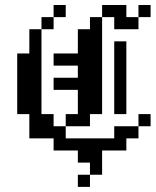

<svg xmlns="http://www.w3.org/2000/svg" viewBox="-20 -591 611 754"><path d="M47.6 -190.5H95.2V-142.9H47.6ZM47.6 -238.1H95.2V-190.5H47.6ZM47.6 -285.7H95.2V-238.1H47.6ZM47.6 -333.3H95.2V-285.7H47.6ZM95.2 -333.3H142.9V-285.7H95.2ZM95.2 -285.7H142.9V-238.1H95.2ZM95.2 -238.1H142.9V-190.5H95.2ZM95.2 -190.5H142.9V-142.9H95.2ZM95.2 -142.9H142.9V-95.2H95.2ZM142.9 -142.9H190.5V-95.2H142.9ZM142.9 -95.2H190.5V-47.6H142.9ZM95.2 -95.2H142.9V-47.6H95.2ZM190.5 -95.2H238.1V-47.6H190.5ZM190.5 -47.6H238.1V0H190.5ZM238.1 -47.6H285.7V0H238.1ZM285.7 -47.6H333.3V0H285.7ZM333.3 -47.6H381V0H333.3ZM381 -47.6H428.6V0H381ZM428.6 -95.2H476.2V-47.6H428.6ZM476.2 -95.2H523.8V-47.6H476.2ZM428.6 -47.6H476.2V0H428.6ZM523.8 -142.9H571.4V-95.2H523.8ZM47.6 -381H95.2V-333.3H47.6ZM95.2 -381H142.9V-333.3H95.2ZM95.2 -428.6H142.9V-381H95.2ZM95.2 -476.2H142.9V-428.6H95.2ZM142.9 -523.8H190.5V-476.2H142.9ZM190.5 -571.4H238.1V-523.8H190.5ZM190.5 -381H238.1V-333.3H190.5ZM238.1 -381H285.7V-333.3H238.1ZM190.5 -285.7H238.1V-238.1H190.5ZM238.1 -285.7H285.7V-238.1H238.1ZM285.7 -285.7H333.3V-238.1H285.7ZM285.7 -381H333.3V-333.3H285.7ZM285.7 -333.3H333.3V-285.7H285.7ZM285.7 -238.1H333.3V-190.5H285.7ZM333.3 -285.7H381V-238.1H333.3ZM333.3 -333.3H381V-285.7H333.3ZM333.3 -381H381V-333.3H333.3ZM333.3 -238.1H381V-190.5H333.3ZM238.1 -142.9H285.7V-95.2H238.1ZM285.7 -142.9H333.3V-95.2H285.7ZM285.7 -190.5H333.3V-142.9H285.7ZM333.3 -190.5H381V-142.9H333.3ZM428.6 -190.5H476.2V-142.9H428.6ZM428.6 -238.1H476.2V-190.5H428.6ZM428.6 -285.7H476.2V-238.1H428.6ZM428.6 -333.3H476.2V-285.7H428.6ZM428.6 -381H476.2V-333.3H428.6ZM428.6 -428.6H476.2V-381H428.6ZM333.3 -428.6H381V-381H333.3ZM285.7 -428.6H333.3V-381H285.7ZM285.7 -476.2H333.3V-428.6H285.7ZM333.3 -476.2H381V-428.6H333.3ZM333.3 -523.8H381V-476.2H333.3ZM381 -571.4H428.6V-523.8H381ZM428.6 -571.4H476.2V-523.8H428.6ZM428.6 -523.8H476.2V-476.2H428.6ZM476.2 -523.8H523.8V-476.2H476.2ZM523.8 -571.4H571.4V-523.8H523.8ZM285.7 0H333.3V47.6H285.7ZM285.7 95.2H333.3V142.9H285.7ZM333.3 47.6H381V95.2H333.3ZM333.3 0H381V47.6H333.3Z"/></svg>

Font: Jacquard 12
Style: Regular
Weight: 400
Designer: Sarah Cadigan-Fried
Version: Version 1.000; ttfautohint (v1.8.4.7-5d5b)